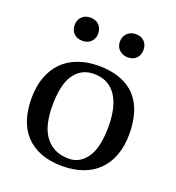

<svg xmlns="http://www.w3.org/2000/svg" viewBox="-137 -861 896 980"><g transform="rotate(20 311.0 -371.0)"><path d="M45 -262Q45 -328 64 -379Q83 -430 117.5 -464.5Q152 -499 201.5 -517Q251 -535 311 -535Q381 -535 431.5 -515.5Q482 -496 514 -460.5Q546 -425 561.5 -374.5Q577 -324 577 -262Q577 -196 558.5 -145.5Q540 -95 505.5 -60.5Q471 -26 421.5 -8Q372 10 311 10Q243 10 193 -9.5Q143 -29 110 -64.5Q77 -100 61 -150Q45 -200 45 -262ZM158 -262Q158 -214 167 -173Q176 -132 196.5 -102Q217 -72 249.5 -54.5Q282 -37 329 -37Q388 -37 426 -91Q464 -145 464 -262Q464 -310 455 -351.5Q446 -393 426.5 -423.5Q407 -454 376.5 -471Q346 -488 302 -488Q236 -488 197 -434Q158 -380 158 -262ZM124 -688Q124 -717 141.5 -734.5Q159 -752 188 -752Q217 -752 234.5 -734.5Q252 -717 252 -688Q252 -661 234.5 -643.5Q217 -626 188 -626Q159 -626 141.5 -643.5Q124 -661 124 -688ZM370 -688Q370 -717 388.5 -734.5Q407 -752 435 -752Q464 -752 481 -734.5Q498 -717 498 -688Q498 -661 481 -643.5Q464 -626 435 -626Q407 -626 388.5 -643.5Q370 -661 370 -688Z"/></g></svg>

Font: PT Serif Caption
Style: Regular
Weight: 400
Designer: A.Korolkova, O.Umpeleva, V.Yefimov
Foundry: ParaType Ltd
Version: Version 1.000W OFL